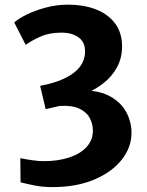

<svg xmlns="http://www.w3.org/2000/svg" viewBox="-20 -772 616 803"><path d="M66 -9.5 65 -110.5Q89 -105.5 115 -101.8Q141 -98 163 -98Q223.5 -98 270 -113.5Q316.5 -129 342.5 -157.8Q368.5 -186.5 368.5 -225Q368.5 -254.5 355 -279.2Q341.5 -304 311 -318Q280.5 -332 229.5 -329L171 -315.5L148 -413Q178 -418.5 205 -426.8Q232 -435 252.5 -445.5Q293 -465 313.8 -492.2Q334.5 -519.5 335.5 -552Q337.5 -594.5 309.5 -615Q281.5 -635.5 237 -635.5Q186 -635.5 149.8 -619.2Q113.5 -603 87.5 -584.5L39.5 -678Q55.5 -693 90.5 -710.5Q125.5 -728 171 -740.2Q216.5 -752.5 263.5 -752.5Q332 -752.5 383 -732Q434 -711.5 462.2 -672.8Q490.5 -634 490.5 -578.5Q490.5 -529.5 469.5 -490.8Q448.5 -452 412.5 -424Q389.5 -406 362.5 -392Q410.5 -387 444 -367Q488 -341.5 509 -301.2Q530 -261 530 -216.5Q530 -156 489.2 -104.2Q448.5 -52.5 374.2 -21Q300 10.5 199.5 10.5Q158.5 10.5 125 3.8Q91.5 -3 66 -9.5Z"/></svg>

Font: Koeln Type Sans
Style: Bold
Weight: 700
Designer: Eben Sorkin
Foundry: Eben Sorkin
Version: Version 2.001